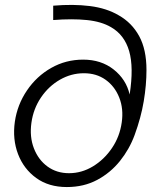

<svg xmlns="http://www.w3.org/2000/svg" viewBox="-20 -746 638 776"><path d="M250 10Q177 10 126.5 -26.5Q76 -63 53 -123Q30 -183 40 -254Q50 -323 89 -380.5Q128 -438 187 -471.5Q246 -505 316 -505Q389 -505 439.5 -465Q490 -425 504 -364Q521 -474 502 -539.5Q483 -605 429 -636Q390 -659 331 -665Q272 -671 195 -665V-723Q276 -730 343.5 -721.5Q411 -713 460 -684Q513 -654 542.5 -600Q572 -546 572 -463Q572 -403 561 -337Q550 -271 524 -200Q503 -143 465 -95.5Q427 -48 373 -19Q319 10 250 10ZM259 -46Q310 -46 355.5 -73.5Q401 -101 432.5 -147.5Q464 -194 472 -251Q480 -306 462 -351.5Q444 -397 407 -423.5Q370 -450 319 -450Q268 -450 222.5 -424Q177 -398 146 -352.5Q115 -307 107 -250Q99 -193 117 -146.5Q135 -100 172 -73Q209 -46 259 -46Z"/></svg>

Font: Raleway
Style: Italic
Weight: 400
Italic angle: -12°
Designer: Matt McInerney, Pablo Impallari, Rodrigo Fuenzalida
Foundry: Matt McInerney, Pablo Impallari, Rodrigo Fuenzalida
Version: Version 4.026